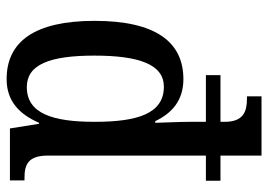

<svg xmlns="http://www.w3.org/2000/svg" viewBox="-135 -665 810 580"><g transform="rotate(90 270.0 -375.0)"><path d="M219 10C285 10 325 -28 351 -88H354L368 0H525V-44H517C477 -44 450 -55 450 -115V-592H526V-636H450V-760H271V-716H278C316 -716 348 -706 348 -649V-636H207V-592H348V-545C348 -514 351 -446 351 -439H346C322 -489 284 -524 219 -524C106 -524 43 -439 43 -256C43 -74 106 10 219 10ZM243 -51C175 -51 148 -120 148 -255C148 -391 175 -465 242 -465C323 -465 348 -386 348 -256C348 -129 323 -51 243 -51Z"/></g></svg>

Font: Noto Serif Myanmar Condensed Medium
Style: Regular
Weight: 500
Width: 3
Designer: Ben Mitchell and the Monotype Design Team
Foundry: Monotype Imaging Inc.
Version: Version 2.106